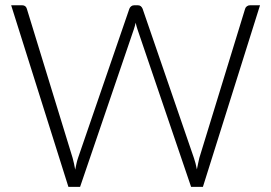

<svg xmlns="http://www.w3.org/2000/svg" viewBox="-20 -728 1057 748"><path d="M23.5 -707.5H66Q80.5 -707.5 84.5 -694L263 -112.5Q268.5 -92.5 273 -67Q275.5 -79.5 278 -91Q280.5 -102.5 284 -112.5L484 -694Q486 -699.5 491 -703.5Q496 -707.5 503 -707.5H517Q524 -707.5 528.5 -703.8Q533 -700 535.5 -694L735.5 -112.5Q739 -102.5 741.8 -91.5Q744.5 -80.5 747 -68Q749.5 -80 751.8 -91.2Q754 -102.5 756.5 -112.5L935 -694Q936.5 -699.5 941.8 -703.5Q947 -707.5 954 -707.5H993L770.5 0H724.5L515.5 -614Q511.5 -626 508.5 -639.5Q505.5 -626 501.5 -614L292 0H246.5Z"/></svg>

Font: Lato Light
Style: Regular
Weight: 300
Designer: Lukasz Dziedzic
Foundry: tyPoland Lukasz Dziedzic
Version: Version 2.007; 2014-02-27